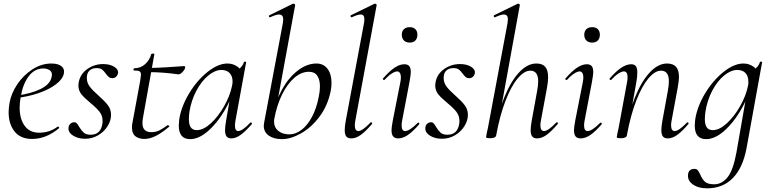

<svg xmlns="http://www.w3.org/2000/svg" viewBox="-20 -745 4195 1046"><path d="M27 -133Q27 -155 32 -185Q41 -236 74 -285.5Q107 -335 156.5 -367Q206 -399 260 -399Q296 -399 314.5 -384.5Q333 -370 328 -345Q322 -314 284.5 -285.5Q247 -257 189.5 -237.5Q132 -218 68 -211L70 -224Q150 -235 201 -260Q252 -285 261 -324Q263 -334 263 -338Q263 -355 249 -363.5Q235 -372 216 -372Q168 -372 136 -329Q104 -286 93 -218Q87 -187 87 -159Q87 -97 114.5 -59.5Q142 -22 193 -22Q250 -22 294 -55H296Q299 -55 301.5 -52Q304 -49 301 -46Q231 12 155 12Q92 12 59.5 -28.5Q27 -69 27 -133Z M353 -45Q353 -61 362.5 -70Q372 -79 384 -79Q393 -79 398.5 -73Q404 -67 412 -53Q424 -33 436.5 -22Q449 -11 474 -11Q529 -11 538 -72Q539 -77 539 -85Q539 -114 523 -135Q507 -156 473 -184Q440 -211 423.5 -231.5Q407 -252 407 -281Q407 -286 409 -298Q418 -343 456.5 -369.5Q495 -396 542 -396Q578 -396 602 -381.5Q626 -367 623 -346Q620 -333 611.5 -326Q603 -319 592 -319Q581 -319 573.5 -325Q566 -331 557 -343Q546 -359 535.5 -366.5Q525 -374 506 -374Q482 -374 467.5 -360.5Q453 -347 453 -321Q453 -294 469 -273Q485 -252 517 -224Q551 -194 568 -171.5Q585 -149 585 -119Q585 -88 566 -57.5Q547 -27 514.5 -8Q482 11 444 11Q407 11 380 -5Q353 -21 353 -45Z M699 -50Q699 -65 701 -73L744 -306Q748 -334 748 -338Q748 -352 740 -356.5Q732 -361 710 -361Q707 -361 707 -366Q707 -368 708.5 -370.5Q710 -373 711 -373Q745 -373 770 -395Q795 -417 804 -450Q806 -453 813 -453Q823 -453 821 -450L759 -104Q756 -88 756 -74Q756 -25 805 -25Q829 -25 848 -34.5Q867 -44 893 -63H894Q897 -63 900.5 -60Q904 -57 902 -55Q859 -19 827 -3.5Q795 12 766 12Q737 12 718 -2.5Q699 -17 699 -50ZM790 -352 792 -375Q834 -375 888 -378.5Q942 -382 954 -383L982 -385Q989 -385 989 -378Q989 -369 975.5 -354Q962 -339 951 -340Q867 -352 790 -352Z M954 -61Q954 -69 956 -91Q966 -162 1009 -234Q1052 -306 1110 -352.5Q1168 -399 1219 -399Q1250 -399 1274 -381.5Q1298 -364 1301 -330L1258 -357Q1272 -359 1288 -374Q1304 -389 1309 -407Q1310 -410 1316 -409Q1322 -408 1321 -406L1263 -89Q1260 -73 1260 -61Q1260 -31 1278 -31Q1300 -31 1344 -77Q1345 -78 1347 -78Q1350 -78 1352 -74.5Q1354 -71 1352 -69Q1318 -30 1291.5 -10.5Q1265 9 1240 9Q1223 9 1214.5 -1.5Q1206 -12 1206 -36Q1206 -56 1212 -89L1236 -229L1253 -246Q1208 -131 1142 -59Q1076 13 1016 13Q954 13 954 -61ZM1244 -277Q1247 -289 1247 -301Q1247 -330 1231 -347Q1215 -364 1185 -364Q1150 -363 1113.5 -332.5Q1077 -302 1049.5 -250Q1022 -198 1012 -136Q1009 -114 1009 -96Q1009 -66 1019.5 -51Q1030 -36 1052 -36Q1088 -36 1128.5 -73Q1169 -110 1201 -166.5Q1233 -223 1244 -277Z M1417 -60Q1417 -65 1419 -77L1521 -619Q1523 -635 1523 -639Q1523 -666 1500 -666Q1484 -666 1452 -651H1450Q1446 -651 1445 -656Q1444 -661 1448 -662L1576 -725H1578Q1582 -725 1585.5 -722Q1589 -719 1588 -717L1474 -96Q1473 -91 1473 -82Q1473 -51 1496 -32Q1519 -13 1557 -13Q1590 -13 1622.5 -37.5Q1655 -62 1680 -109Q1705 -156 1717 -220Q1723 -249 1723 -274Q1723 -311 1708.5 -332.5Q1694 -354 1663 -354Q1622 -354 1584 -321.5Q1546 -289 1517 -230.5Q1488 -172 1474 -96L1468 -116Q1480 -191 1516 -256.5Q1552 -322 1602 -360.5Q1652 -399 1704 -399Q1742 -399 1764 -370.5Q1786 -342 1786 -294Q1786 -271 1782 -251Q1766 -170 1721 -110Q1676 -50 1620 -18.5Q1564 13 1516 13Q1471 13 1444 -6.5Q1417 -26 1417 -60Z M1858 -37Q1858 -58 1864 -89L1963 -619Q1965 -627 1965 -641Q1965 -666 1945 -666Q1929 -666 1897 -651H1895Q1891 -651 1889.5 -656Q1888 -661 1892 -662L2021 -725H2023Q2027 -725 2030 -722Q2033 -719 2032 -717L1916 -89Q1913 -74 1913 -62Q1913 -47 1918 -39Q1923 -31 1932 -31Q1954 -31 1998 -77Q2000 -79 2002 -79Q2005 -79 2007 -75.5Q2009 -72 2006 -69Q1972 -29 1945.5 -10Q1919 9 1894 9Q1875 9 1866.5 -1.5Q1858 -12 1858 -37Z M2113 -36Q2113 -51 2120 -89L2161 -297Q2164 -312 2164 -324Q2164 -339 2158.5 -347.5Q2153 -356 2144 -356Q2132 -356 2113.5 -344Q2095 -332 2075 -310Q2074 -309 2072 -309Q2069 -309 2066.5 -312.5Q2064 -316 2067 -318Q2102 -358 2130 -376.5Q2158 -395 2183 -395Q2201 -395 2209.5 -385Q2218 -375 2218 -352Q2218 -338 2211 -299L2171 -89Q2168 -73 2168 -62Q2168 -31 2187 -31Q2211 -31 2255 -75Q2257 -77 2259 -77Q2262 -77 2264 -73.5Q2266 -70 2263 -67Q2229 -28 2202 -9.5Q2175 9 2149 9Q2131 9 2122 -1.5Q2113 -12 2113 -36ZM2169 -556Q2169 -575 2180.5 -586Q2192 -597 2212 -597Q2232 -597 2243 -586Q2254 -575 2254 -556Q2254 -536 2243 -524.5Q2232 -513 2212 -513Q2192 -513 2180.5 -524.5Q2169 -536 2169 -556Z M2297 -45Q2297 -61 2306.5 -70Q2316 -79 2328 -79Q2337 -79 2342.5 -73Q2348 -67 2356 -53Q2368 -33 2380.5 -22Q2393 -11 2418 -11Q2473 -11 2482 -72Q2483 -77 2483 -85Q2483 -114 2467 -135Q2451 -156 2417 -184Q2384 -211 2367.5 -231.5Q2351 -252 2351 -281Q2351 -286 2353 -298Q2362 -343 2400.5 -369.5Q2439 -396 2486 -396Q2522 -396 2546 -381.5Q2570 -367 2567 -346Q2564 -333 2555.5 -326Q2547 -319 2536 -319Q2525 -319 2517.5 -325Q2510 -331 2501 -343Q2490 -359 2479.5 -366.5Q2469 -374 2450 -374Q2426 -374 2411.5 -360.5Q2397 -347 2397 -321Q2397 -294 2413 -273Q2429 -252 2461 -224Q2495 -194 2512 -171.5Q2529 -149 2529 -119Q2529 -88 2510 -57.5Q2491 -27 2458.5 -8Q2426 11 2388 11Q2351 11 2324 -5Q2297 -21 2297 -45Z M2628 2 2632 -21Q2638 -45 2643 -74L2745 -619Q2747 -635 2747 -640Q2747 -666 2725 -666Q2709 -666 2677 -651H2675Q2671 -651 2670 -655.5Q2669 -660 2672 -662L2801 -725H2803Q2807 -725 2810 -722Q2813 -719 2812 -717L2683 -7Q2682 0 2673.5 4Q2665 8 2651 8Q2628 8 2628 2ZM2871 -36Q2871 -56 2877 -89L2906 -248Q2912 -280 2912 -302Q2912 -360 2869 -360Q2836 -360 2800.5 -318Q2765 -276 2734 -196Q2703 -116 2683 -7L2671 -8Q2691 -124 2726.5 -212.5Q2762 -301 2807.5 -350Q2853 -399 2902 -399Q2935 -399 2950.5 -381Q2966 -363 2966 -324Q2966 -300 2960 -267L2927 -89Q2924 -74 2924 -63Q2924 -31 2944 -31Q2966 -31 3010 -77Q3012 -79 3014 -79Q3017 -79 3019 -75.5Q3021 -72 3018 -69Q2984 -29 2957.5 -10Q2931 9 2906 9Q2888 9 2879.5 -1.5Q2871 -12 2871 -36Z M3107 -36Q3107 -51 3114 -89L3155 -297Q3158 -312 3158 -324Q3158 -339 3152.5 -347.5Q3147 -356 3138 -356Q3126 -356 3107.5 -344Q3089 -332 3069 -310Q3068 -309 3066 -309Q3063 -309 3060.5 -312.5Q3058 -316 3061 -318Q3096 -358 3124 -376.5Q3152 -395 3177 -395Q3195 -395 3203.5 -385Q3212 -375 3212 -352Q3212 -338 3205 -299L3165 -89Q3162 -73 3162 -62Q3162 -31 3181 -31Q3205 -31 3249 -75Q3251 -77 3253 -77Q3256 -77 3258 -73.5Q3260 -70 3257 -67Q3223 -28 3196 -9.5Q3169 9 3143 9Q3125 9 3116 -1.5Q3107 -12 3107 -36ZM3163 -556Q3163 -575 3174.5 -586Q3186 -597 3206 -597Q3226 -597 3237 -586Q3248 -575 3248 -556Q3248 -536 3237 -524.5Q3226 -513 3206 -513Q3186 -513 3174.5 -524.5Q3163 -536 3163 -556Z M3583 -36Q3583 -56 3589 -89L3618 -248Q3624 -280 3624 -302Q3624 -360 3581 -360Q3548 -360 3512.5 -318Q3477 -276 3446 -196Q3415 -116 3395 -7L3383 -8Q3403 -124 3438.5 -212.5Q3474 -301 3519.5 -350Q3565 -399 3614 -399Q3647 -399 3663 -381Q3679 -363 3679 -325Q3679 -307 3672 -267L3639 -89Q3636 -74 3636 -63Q3636 -31 3656 -31Q3678 -31 3722 -77Q3724 -79 3725 -79Q3728 -79 3730.5 -75.5Q3733 -72 3730 -69Q3696 -29 3669.5 -10Q3643 9 3618 9Q3600 9 3591.5 -1.5Q3583 -12 3583 -36ZM3340 2 3344 -21Q3350 -45 3355 -74L3396 -297Q3399 -312 3399 -324Q3399 -356 3379 -356Q3367 -356 3348.5 -344Q3330 -332 3310 -310Q3309 -309 3307 -309Q3304 -309 3301.5 -312.5Q3299 -316 3302 -318Q3336 -357 3364.5 -376Q3393 -395 3419 -395Q3436 -395 3444 -384.5Q3452 -374 3452 -351Q3452 -325 3447 -299L3395 -7Q3394 0 3385.5 4Q3377 8 3363 8Q3349 8 3344.5 6.5Q3340 5 3340 2Z M3728 213Q3728 192 3738 183.5Q3748 175 3762 175Q3775 175 3781 182Q3787 189 3795 206Q3805 231 3820.5 245Q3836 259 3871 259Q3912 259 3943 221.5Q3974 184 3992 86L4047 -229L4064 -246Q4019 -131 3953 -59Q3887 13 3827 13Q3765 13 3765 -61Q3765 -69 3767 -91Q3777 -162 3820 -234Q3863 -306 3921 -352.5Q3979 -399 4030 -399Q4061 -399 4085 -381.5Q4109 -364 4112 -330L4069 -357Q4083 -359 4099 -374Q4115 -389 4120 -407Q4121 -410 4127 -409Q4133 -408 4132 -406L4047 63Q4027 169 3972.5 225Q3918 281 3832 281Q3786 281 3757 261.5Q3728 242 3728 213ZM4055 -277Q4058 -290 4057 -300Q4057 -330 4041.5 -347Q4026 -364 3995 -364Q3960 -363 3923.5 -332.5Q3887 -302 3860 -250.5Q3833 -199 3823 -136Q3820 -114 3820 -96Q3820 -66 3830.5 -51Q3841 -36 3863 -36Q3899 -36 3939.5 -73Q3980 -110 4012 -166.5Q4044 -223 4055 -277Z"/></svg>

Font: Cormorant Infant
Style: Italic
Weight: 400
Italic angle: -10°
Designer: Christian Thalmann (Catharsis Fonts)
Foundry: Catharsis Fonts
Version: Version 4.000